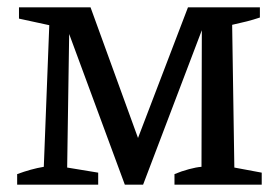

<svg xmlns="http://www.w3.org/2000/svg" viewBox="-20 -506 766 526"><path d="M622 -47 697 -33V0H458V-29Q477 -37 497.5 -42.5Q518 -48 532 -49L533 -456L545 -455L372 0H322L158 -444L170 -447L164 -47L249 -33V0H27V-29Q46 -36 64 -41Q82 -46 100 -49L115 -437L32 -455V-486H228L369 -98L347 -99L495 -486H692V-458Q674 -452 656.5 -447.5Q639 -443 616 -438Z"/></svg>

Font: Piazzolla 24pt Medium
Style: Regular
Weight: 500
Designer: Juan Pablo del Peral
Foundry: Huerta Tipografica
Version: Version 2.005